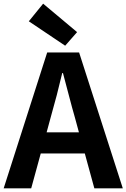

<svg xmlns="http://www.w3.org/2000/svg" viewBox="-28 -1026 689 1046"><path d="M392 -851 327 -777 129 -910 207 -1006ZM226 -305H402L380 -386Q367 -430 344.5 -516.5Q322 -603 315 -628H311Q283 -508 248 -386ZM486 0 434 -190H194L142 0H-8L229 -740H403L641 0Z"/></svg>

Font: NotoSansHansBold
Style: Bold
Weight: 700
Designer: Ryoko NISHIZUKA  (kana & ideographs); Paul D. Hunt (Latin, Greek & Cyrillic); Wenlong ZHANG  (bopomofo); Sandoll Communi
Foundry: Adobe Systems Incorporated
Version: Version 1.00;December 8, 2021;FontCreator 13.0.0.2675 64-bit